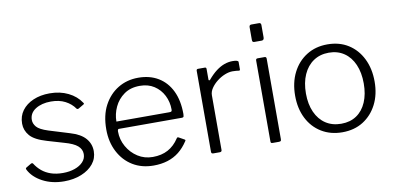

<svg xmlns="http://www.w3.org/2000/svg" viewBox="-71 -958 2430 1184"><g transform="rotate(-10 1144.0 -366.0)"><path d="M399 -418Q377 -450 339.5 -469.5Q302 -489 250 -489Q192 -489 153.5 -464.5Q115 -440 115 -397Q115 -374 132.5 -353.5Q150 -333 203 -316L333 -276Q398 -257 428 -222.5Q458 -188 458 -142Q458 -97 430.5 -63Q403 -29 355 -9.5Q307 10 247 10Q171 10 112.5 -21Q54 -52 29 -101Q27 -105 27 -108Q27 -111 31 -114L63 -133Q67 -135 70.5 -134.5Q74 -134 76 -131Q93 -104 117 -84Q141 -64 173.5 -53Q206 -42 248 -42Q289 -42 322 -53.5Q355 -65 374.5 -86Q394 -107 394 -135Q394 -165 369.5 -186.5Q345 -208 287 -224L185 -254Q109 -276 80.5 -309.5Q52 -343 52 -385Q52 -432 77.5 -466.5Q103 -501 148 -520.5Q193 -540 251 -540Q316 -540 367 -515Q418 -490 446 -447Q449 -444 449 -441Q449 -438 445 -436L411 -416Q408 -415 405 -415Q402 -415 399 -418Z M626 -235Q626 -184 651 -140Q676 -96 717.5 -69.5Q759 -43 811 -43Q866 -43 906.5 -65Q947 -87 975 -130Q978 -135 981 -135.5Q984 -136 988 -134L1022 -115Q1030 -111 1023 -103Q998 -65 966.5 -40Q935 -15 895 -2.5Q855 10 807 10Q733 10 677 -24Q621 -58 589 -119.5Q557 -181 557 -260Q557 -348 590 -410Q623 -472 679 -506Q735 -540 806 -540Q878 -540 931 -508Q984 -476 1013 -416Q1042 -356 1042 -271Q1042 -264 1040.5 -257Q1039 -250 1028 -250H633Q630 -250 628 -245.5Q626 -241 626 -235ZM958 -297Q969 -297 972 -300Q975 -303 975 -311Q975 -359 954.5 -399.5Q934 -440 896.5 -464.5Q859 -489 807 -489Q748 -489 708 -460.5Q668 -432 647.5 -388Q627 -344 627 -297Z M1181 0Q1175 0 1172 -3Q1169 -6 1169 -12V-519Q1169 -530 1179 -530H1222Q1231 -530 1231 -520V-454Q1231 -449 1234 -448Q1237 -447 1241 -451Q1268 -483 1294 -502.5Q1320 -522 1345.5 -531Q1371 -540 1397 -540Q1433 -540 1433 -528V-482Q1433 -474 1425 -475Q1418 -476 1408.5 -477Q1399 -478 1386 -478Q1363 -478 1337 -467.5Q1311 -457 1288 -439Q1265 -421 1250 -399Q1235 -377 1235 -354V-12Q1235 0 1222 0H1181Z M1607 -15Q1607 -6 1604 -3Q1601 0 1591 0H1554Q1546 0 1543.5 -2.5Q1541 -5 1541 -12V-518Q1541 -530 1552 -530H1596Q1607 -530 1607 -518ZM1611 -651Q1611 -633 1596 -633H1550Q1542 -633 1539.5 -637Q1537 -641 1537 -649V-727Q1537 -742 1550 -742H1598Q1611 -742 1611 -728Z M1989 10Q1915 10 1858.5 -24.5Q1802 -59 1771 -120.5Q1740 -182 1740 -262Q1740 -344 1771.5 -406.5Q1803 -469 1859.5 -504.5Q1916 -540 1990 -540Q2065 -540 2120.5 -505Q2176 -470 2207 -407.5Q2238 -345 2238 -264Q2238 -183 2206.5 -121.5Q2175 -60 2119.5 -25Q2064 10 1989 10ZM1991 -43Q2047 -43 2087 -70Q2127 -97 2148.5 -147Q2170 -197 2170 -264Q2170 -332 2148 -382.5Q2126 -433 2085.5 -460.5Q2045 -488 1990 -488Q1935 -488 1894 -460.5Q1853 -433 1830.5 -382.5Q1808 -332 1808 -264Q1808 -197 1830.5 -147Q1853 -97 1894 -70Q1935 -43 1991 -43Z"/></g></svg>

Font: Libre Franklin Light
Style: Regular
Weight: 300
Designer: Pablo Impallari, Rodrigo Fuenzalida, Nhung Nguyen
Foundry: Impallari Type
Version: Version 3.000